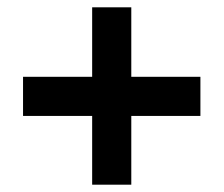

<svg xmlns="http://www.w3.org/2000/svg" viewBox="-20 -682 612 525"><path d="M232 -177V-365H43V-472H232V-662H339V-472H528V-365H339V-177Z"/></svg>

Font: Noto Sans Malayalam UI
Style: Regular
Weight: 400
Designer: Jelle Bosma - Monotype Design Team
Foundry: Monotype Imaging Inc.
Version: Version 2.104